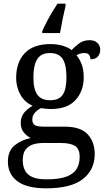

<svg xmlns="http://www.w3.org/2000/svg" viewBox="-20 -786 578 1046"><path d="M210 -616Q219 -637 233 -664Q247 -691 263 -718Q279 -745 293 -766H337V-753Q329 -720 321 -681Q313 -642 307 -606H210ZM231 240Q127 240 75 201.5Q23 163 23 94Q23 35 61 5Q99 -25 148 -34Q128 -43 110.5 -63.5Q93 -84 93 -116Q93 -146 108.5 -168Q124 -190 158 -210Q115 -228 91.5 -269.5Q68 -311 68 -361Q68 -447 115 -496.5Q162 -546 256 -546Q292 -546 324 -536Q356 -526 370 -513Q384 -529 409 -548Q434 -567 467 -567Q497 -567 511.5 -551.5Q526 -536 526 -515Q526 -494 513.5 -478.5Q501 -463 473 -463Q473 -474 466.5 -485.5Q460 -497 440 -497Q417 -497 397 -485Q414 -464 425 -435.5Q436 -407 436 -364Q436 -290 391.5 -241Q347 -192 256 -192Q244 -192 228.5 -193.5Q213 -195 203 -197Q184 -187 170 -172Q156 -157 156 -134Q156 -116 167.5 -106Q179 -96 218 -96H331Q420 -96 458 -54Q496 -12 496 53Q496 139 431.5 189.5Q367 240 231 240ZM253 -240Q302 -240 322 -270Q342 -300 342 -365Q342 -433 321.5 -465Q301 -497 252 -497Q204 -497 183 -464Q162 -431 162 -364Q162 -300 183.5 -270Q205 -240 253 -240ZM233 191Q305 191 344 175.5Q383 160 398.5 132.5Q414 105 414 70Q414 24 388 8.5Q362 -7 312 -7H214Q186 -7 161 0.5Q136 8 120 28Q104 48 104 88Q104 117 115 140.5Q126 164 154 177.5Q182 191 233 191Z"/></svg>

Font: NotoSerif-Regular
Style: Regular
Weight: 400
Designer: Monotype Design Team
Foundry: Monotype Imaging Inc.
Version: Version 2.007; ttfautohint (v1.8) -l 8 -r 50 -G 200 -x 14 -D